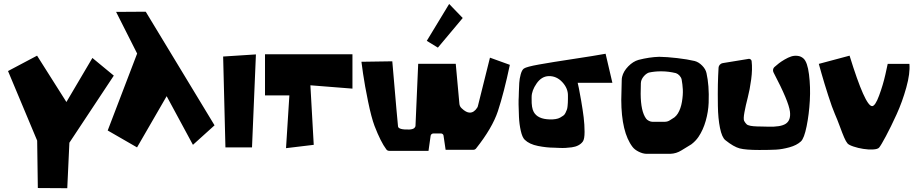

<svg xmlns="http://www.w3.org/2000/svg" viewBox="-20 -759 4689 981"><path d="M173.3 201.7 169.9 -40.5 21 -396 169.4 -474.6 319.3 -237.8 452.1 -462.9 561.5 -372.6 334.5 -29.8 323.7 202.6Z M573.2 -698.2 680.7 -485.4 530.3 -92.3 680.2 -5.9 831.5 -267.6 965.8 -19 1076.2 -118.7 724.6 -699.2Z M1131.8 -5.9 1120.1 -470.2 1287.6 -481 1267.6 -5.9Z M1458.5 -271.5H1334V-481.9H1780.8V-306.2L1565.9 -323.2L1583 -19L1441.4 -2Z M2217.3 -515.6 2160.6 -550.3 2274.9 -738.8 2344.2 -667ZM1826.7 -443.4 1984.4 -445.8Q2011.7 -126 2013.7 -112.8Q2016.1 -95.7 2071.3 -97.2Q2081.1 -97.7 2087.6 -99.9Q2094.2 -102.1 2097.2 -105Q2100.1 -107.9 2101.6 -111.1Q2103 -114.3 2103 -116.2V-118.2L2116.7 -433.1H2308.6L2327.1 -230Q2328.1 -215.3 2338.9 -205.6Q2361.8 -183.6 2380.4 -183.6Q2401.9 -183.6 2418 -208.5Q2421.4 -213.9 2421.9 -217.8L2483.4 -464.4L2585 -427.7Q2555.2 -286.1 2523.9 -190.9Q2495.1 -104.5 2412.1 0Q2406.7 6.3 2398.4 6.3H2256.8L2246.1 -66.4Q2245.6 -70.8 2241.7 -74Q2237.8 -77.1 2233.4 -77.1H2194.3Q2189 -77.1 2184.8 -73.5Q2180.7 -69.8 2180.2 -64.9L2169.4 11.7H1968.8Q1959 11.7 1953.6 3.9Q1925.3 -33.7 1893.6 -115.7Q1877.4 -158.7 1860.6 -240.5Q1843.8 -322.3 1835 -382.8Z M3074.2 -484.4 3108.9 -335.9H2931.6Q2934.1 -325.7 2937.7 -308.1Q2941.4 -290.5 2949.5 -243.9Q2957.5 -197.3 2962.2 -159.4Q2966.8 -121.6 2966.8 -85Q2966.8 -48.3 2958 -36.1Q2949.2 -23.9 2934.8 -16.4Q2920.4 -8.8 2901.4 -6.3Q2882.3 -3.9 2868.7 -3.2Q2855 -2.4 2834.7 -3.4Q2814.5 -4.4 2811 -4.4Q2773.4 -4.4 2729 -13.2Q2684.6 -22 2661.1 -44.9Q2648.4 -57.1 2640.9 -90.6Q2633.3 -124 2631.6 -161.4Q2629.9 -198.7 2629.6 -225.6Q2629.4 -252.4 2630.4 -263.2Q2630.4 -264.6 2631.1 -289.8Q2631.8 -314.9 2633.1 -335.7Q2634.3 -356.4 2640.4 -378.9Q2646.5 -401.4 2656.7 -408.7Q2669.9 -418 2733.9 -429.4Q2797.9 -440.9 2908 -457.5Q3018.1 -474.1 3074.2 -484.4ZM2783.7 -370.1Q2747.1 -369.1 2721.7 -332.5Q2696.3 -295.9 2696.3 -263.2Q2696.3 -260.3 2696.3 -253.4Q2695.3 -208 2707 -187Q2727.1 -150.4 2788.6 -148.9Q2805.2 -148.4 2818.8 -150.6Q2832.5 -152.8 2841.8 -158Q2851.1 -163.1 2858.2 -168.2Q2865.2 -173.3 2869.4 -182.4Q2873.5 -191.4 2876.2 -198.2Q2878.9 -205.1 2879.9 -216.6Q2880.9 -228 2881.3 -234.4Q2881.8 -240.7 2881.8 -252.7Q2881.8 -264.6 2881.8 -269.5Q2882.8 -307.1 2853.3 -339.1Q2823.7 -371.1 2783.7 -370.1Z M3443.4 -179.2Q3458.5 -203.6 3464.4 -239.3Q3470.2 -274.9 3468.8 -301.8Q3467.3 -328.6 3462.9 -352.1Q3460.9 -362.8 3452.4 -372.3Q3443.8 -381.8 3433.6 -385.3Q3395.5 -394.5 3360.4 -394.5H3354.5Q3325.2 -394.5 3295.4 -388.2Q3281.7 -383.3 3270 -369.9Q3258.3 -356.4 3255.4 -342.3Q3254.4 -337.4 3254.4 -333.5V-333L3253.4 -279.8Q3253.9 -189.9 3281.2 -152.8Q3286.1 -146 3295.7 -141.4Q3305.2 -136.7 3313.5 -136.7H3314.9H3374H3375.5Q3390.6 -136.7 3401.9 -144L3425.8 -159.2Q3436.5 -168 3443.4 -179.2ZM3589.8 -385.3Q3596.7 -354.5 3599.6 -317.1Q3602.5 -279.8 3600.8 -234.1Q3599.1 -188.5 3585.9 -141.8Q3572.8 -95.2 3548.8 -59.6Q3534.2 -38.1 3512.2 -21.5L3461.9 9.3Q3435.5 25.9 3404.8 26.9H3282.2Q3264.2 26.4 3243.4 16.1Q3222.7 5.9 3211.9 -8.3Q3154.8 -83 3154.3 -249L3156.7 -350.1Q3156.7 -357.9 3158.7 -366.7Q3165.5 -395 3190.2 -420.2Q3214.8 -445.3 3242.7 -453.1Q3297.9 -467.3 3348.1 -468.8Q3386.7 -468.3 3439.7 -462.2Q3492.7 -456.1 3529.3 -447.3Q3549.8 -441.9 3567.6 -423.8Q3585.4 -405.8 3589.8 -385.3Z M3672.4 -436.5 3804.2 -458Q3804.7 -458 3805.7 -458.3Q3806.6 -458.5 3806.6 -458.5Q3811.5 -458.5 3815.7 -455.1Q3819.8 -451.7 3820.3 -446.8Q3825.2 -406.2 3818.1 -353.3Q3811 -300.3 3800.5 -260.3Q3790 -220.2 3783.7 -185.8Q3777.3 -151.4 3782.2 -141.1Q3785.2 -135.3 3788.6 -131.1Q3792 -127 3795.2 -123.8Q3798.3 -120.6 3804.7 -118.9Q3811 -117.2 3815.4 -116Q3819.8 -114.7 3830.8 -114Q3841.8 -113.3 3849.1 -113Q3856.4 -112.8 3873.8 -112.5Q3891.1 -112.3 3903.3 -111.8Q3969.2 -109.4 3995.4 -127.2Q4021.5 -145 4016.1 -189Q4009.8 -241.2 3932.6 -388.2Q3929.7 -394 3929.7 -399.4Q3929.7 -410.2 3937.5 -417Q3948.2 -426.8 3960 -435.8Q3971.7 -444.8 3989.3 -455.1Q4006.8 -465.3 4022.5 -470.5Q4038.1 -475.6 4055.2 -473.6Q4072.3 -471.7 4085 -460.4Q4105.5 -442.4 4113.5 -378.7Q4121.6 -314.9 4117.7 -245.1Q4113.8 -175.3 4101.3 -113.8Q4088.9 -52.2 4072.3 -36.6Q4050.8 -16.6 4013.4 -6.3Q3976.1 3.9 3944.8 5.6Q3913.6 7.3 3859.4 7.3Q3790.5 7.3 3759.5 -0.7Q3728.5 -8.8 3686 -43Q3668.5 -57.1 3658.7 -105.2Q3648.9 -153.3 3647.9 -218.5Q3647 -283.7 3647.9 -327.6Q3648.9 -371.6 3651.4 -413.6Q3651.9 -421.9 3658 -428.5Q3664.1 -435.1 3672.4 -436.5Z M4163.6 -432.6 4320.8 -474.6Q4400.4 -216.8 4436 -216.8Q4451.7 -216.8 4471.7 -270.8Q4491.7 -324.7 4503.9 -378.9L4515.6 -432.6H4626.5Q4630.9 -384.8 4610.6 -311.8Q4590.3 -238.8 4561 -174.6Q4531.7 -110.4 4506.3 -63Q4481 -15.6 4471.7 -4.9Q4464.4 3.4 4440.7 4.6Q4417 5.9 4390.6 1.7Q4364.3 -2.4 4340.8 -10.3Q4317.4 -18.1 4310.5 -25.9Q4302.2 -35.6 4293.2 -56.4Q4284.2 -77.1 4270.8 -113.8Q4257.3 -150.4 4245.6 -176.8Q4231.9 -208 4211.4 -272Q4190.9 -335.9 4177.2 -384.3Z"/></svg>

Font: Some Time Later
Style: Regular
Weight: 400
Version: Version 003.300